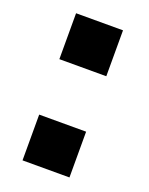

<svg xmlns="http://www.w3.org/2000/svg" viewBox="-103 -561 477 615"><g transform="rotate(20 135.0 -253.0)"><path d="M49.5 -348V-504.5H209.5V-348ZM49.5 -3V-159H209.5V-3Z"/></g></svg>

Font: Public Sans Thin
Style: Bold
Weight: 700
Version: Version 2.001